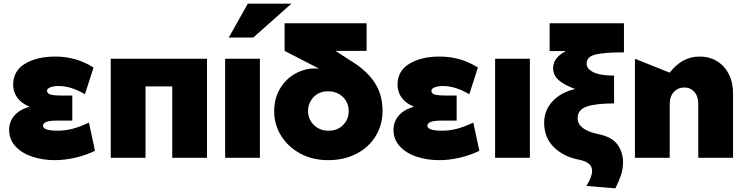

<svg xmlns="http://www.w3.org/2000/svg" viewBox="-20 -862 4073 1049"><path d="M295 -148Q334 -148 373 -157.5Q412 -167 466 -192L499 -38Q447 -13 390 0Q333 13 279 13Q213 13 156 -6Q99 -25 64.5 -62.5Q30 -100 30 -152Q30 -198 59 -231Q88 -264 142 -279Q99 -296 75.5 -327Q52 -358 52 -399Q52 -475 117 -514Q182 -553 282 -553Q397 -553 491 -493L444 -347Q369 -392 300 -392Q273 -392 255 -385Q237 -378 237 -366Q237 -350 257.5 -345Q278 -340 314 -340H375V-203H290Q215 -203 215 -175Q215 -148 295 -148Z M585 -541V0H775V-390H921V0H1111V-541Z M1400 -541H1210V0H1400ZM1230 -657H1364L1572 -842H1334Z M1885 -254Q1885 -210 1854.5 -179Q1824 -148 1775 -148Q1726 -148 1694.5 -179.5Q1663 -211 1663 -256Q1663 -298 1692.5 -330.5Q1722 -363 1772 -363Q1821 -363 1853 -332.5Q1885 -302 1885 -254ZM1983 -584V-735H1535V-584L1723 -487Q1715 -488 1700 -488Q1643 -488 1592 -459Q1541 -430 1509.5 -377Q1478 -324 1478 -254Q1478 -182 1515.5 -121Q1553 -60 1620 -23.5Q1687 13 1773 13Q1860 13 1927.5 -22Q1995 -57 2032.5 -118.5Q2070 -180 2070 -256Q2070 -342 2030 -406Q1990 -470 1912 -520L1813 -584Z M2395 -148Q2434 -148 2473 -157.5Q2512 -167 2566 -192L2599 -38Q2547 -13 2490 0Q2433 13 2379 13Q2313 13 2256 -6Q2199 -25 2164.5 -62.5Q2130 -100 2130 -152Q2130 -198 2159 -231Q2188 -264 2242 -279Q2199 -296 2175.5 -327Q2152 -358 2152 -399Q2152 -475 2217 -514Q2282 -553 2382 -553Q2497 -553 2591 -493L2544 -347Q2469 -392 2400 -392Q2373 -392 2355 -385Q2337 -378 2337 -366Q2337 -350 2357.5 -345Q2378 -340 2414 -340H2475V-203H2390Q2315 -203 2315 -175Q2315 -148 2395 -148Z M2875 -541H2685V0H2875Z M3141 10Q3215 24 3215 71Q3215 104 3184 154L3342 167Q3363 125 3373.5 92.5Q3384 60 3384 24Q3384 -28 3354.5 -71Q3325 -114 3246 -130Q3192 -141 3164 -163Q3136 -185 3136 -216Q3136 -263 3186 -280Q3236 -297 3335 -297V-449Q3259 -449 3222 -467.5Q3185 -486 3185 -514Q3185 -553 3235 -564.5Q3285 -576 3389 -576V-735H2983V-583H3072Q3002 -547 3002 -490Q3002 -450 3034 -423Q3066 -396 3122 -376Q3041 -356 2997 -306.5Q2953 -257 2953 -191Q2953 -110 3006 -58Q3059 -6 3141 10Z M3801 -553Q3707 -553 3639 -465L3449 -541V0H3639V-293Q3639 -336 3662 -360Q3685 -384 3719 -384Q3752 -384 3773.5 -360Q3795 -336 3795 -293V0H3985V-354Q3985 -411 3962.5 -456Q3940 -501 3898.5 -527Q3857 -553 3801 -553Z"/></svg>

Font: Geom Black
Style: Bold
Weight: 900
Version: Version 1.102